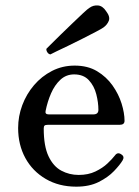

<svg xmlns="http://www.w3.org/2000/svg" viewBox="-20 -688 522 720"><path d="M266 12Q201 12 151.5 -17Q102 -46 75 -95.5Q48 -145 48 -208Q48 -252 63.5 -293.5Q79 -335 107.5 -368.5Q136 -402 175 -422Q214 -442 260 -442Q309 -442 344 -421Q379 -400 402 -367.5Q425 -335 436 -299.5Q447 -264 447 -235Q447 -220 429 -220H160Q150 -220 147 -217Q144 -214 144 -206Q144 -140 162 -102Q180 -64 210 -48Q240 -32 275 -32Q311 -32 338 -45Q365 -58 383 -75Q401 -92 411 -105Q421 -119 435 -109Q448 -101 440 -87Q430 -70 407.5 -46.5Q385 -23 350 -5.5Q315 12 266 12ZM163 -259H330Q349 -259 349 -276Q349 -304 341 -335Q333 -366 313 -387.5Q293 -409 258 -409Q228 -409 206.5 -389Q185 -369 171.5 -338Q158 -307 151 -272Q148 -259 163 -259ZM169 -484Q162 -485 157.5 -492Q153 -499 154 -505Q157 -508 172 -523Q187 -538 208.5 -559Q230 -580 252 -601Q274 -622 291.5 -638.5Q309 -655 316 -659Q330 -669 347.5 -667.5Q365 -666 378 -646Q394 -625 388 -610Q382 -595 368 -585Q361 -580 340 -569Q319 -558 291.5 -544Q264 -530 237 -517Q210 -504 191 -495Q172 -486 169 -484Z"/></svg>

Font: TsukuhouMincho
Style: Regular
Weight: 400
Designer: Iose
Foundry: Typographish
Version: Version 1.001; ttfautohint (v1.8.3)